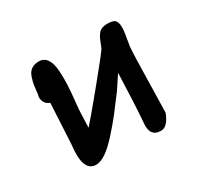

<svg xmlns="http://www.w3.org/2000/svg" viewBox="-103 -540 737 706"><g transform="rotate(-30 265.0 -187.0)"><path d="M127 25Q71 25 85 -86L94 -257Q78 -262 71.5 -277Q65 -292 70 -305L71 -313Q73 -333 74.5 -343.5Q76 -354 82 -373Q88 -392 101 -401Q114 -410 133 -410Q155 -410 167 -392Q179 -374 181 -342Q183 -310 181.5 -281Q180 -252 176 -215Q172 -178 172 -164L170 -107Q219 -162 334 -305L353 -330Q358 -337 366 -359Q374 -381 385.5 -392.5Q397 -404 421 -404Q448 -404 455.5 -392.5Q463 -381 461 -355Q460 -343 456 -321Q452 -299 451 -290Q448 -258 446 -147Q444 -36 443 -13Q424 36 396 36Q347 36 355 -25Q361 -103 365 -228L328 -172Q296 -129 275 -102Q254 -75 224 -41.5Q194 -8 170 8.5Q146 25 127 25Z"/></g></svg>

Font: Excalifont
Style: Regular
Weight: 400
Designer: Your Own Font Foundry (Virgil); Ján Filípek / DizajnDesign (Excalifont, modifications)
Foundry: Your Own Font Foundry (Virgil); Ján Filípek / DizajnDesign (Excalifont, modifications)
Version: Version 1.000;Glyphs 3.2 (3227)